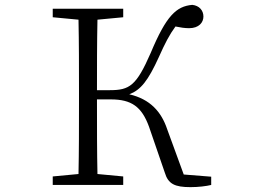

<svg xmlns="http://www.w3.org/2000/svg" viewBox="-20 -761 1040 790"><path d="M658 -51C672 -4 699 9 764 9C796 9 829 5 849 0V-34L736 -43L668 -229C644 -301 598 -353 512 -373C559 -391 589 -428 634 -527C659 -583 677 -618 702 -652C721 -648 740 -645 758 -645C799 -645 817 -669 817 -693C817 -718 800 -738 771 -741C705 -735 664 -696 600 -543C541 -408 513 -390 432 -390H379C379 -485 379 -584 381 -680L487 -690V-725H197V-690L303 -680C305 -584 305 -487 305 -390V-335C305 -237 305 -140 303 -45L197 -35V0H487V-35L381 -45C379 -138 379 -233 379 -352H436C521 -352 563 -322 593 -240Z"/></svg>

Font: Kiri Minchoo Light
Style: Regular
Weight: 300
Designer: Ryoko NISHIZUKA 西塚涼子 (kana & ideographs); Frank Grießhammer (Latin, Greek & Cyrillic);
akenotsuki.com/eyeben/fonts/ (U+
Foundry: Adobe
akenotsuki.com/eyeben/fonts/
Version: Version 4.002;hotconv 1.0.119;makeotfexe 2.5.65604